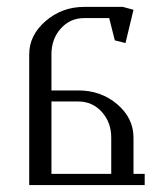

<svg xmlns="http://www.w3.org/2000/svg" viewBox="-20 -532 468 552"><path d="M64 0V-376Q64 -430.7 111.1 -471.4Q158.2 -512.2 222.2 -512.2H333L363.8 -503.9L340.8 -408.2L310.1 -416L293.9 -480H222.2Q181.6 -480 154.8 -450Q127.9 -419.9 127.9 -376V-272H205.1Q270.5 -272 317.1 -232.2Q363.8 -192.4 363.8 -136.2V-32.2H396V0ZM127.9 -32.2H299.8V-136.2Q299.8 -180.2 272.7 -210.2Q245.6 -240.2 205.1 -240.2H127.9Z"/></svg>

Font: Gawaa
Style: Regular
Weight: 400
Designer: T. Christopher White
Version: Version 1.0